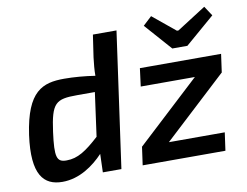

<svg xmlns="http://www.w3.org/2000/svg" viewBox="-80 -854 1256 978"><g transform="rotate(-10 548.0 -364.5)"><path d="M914 -560 1066 -691 1033 -741 883 -645H875L758 -741L713 -699L836 -560ZM433 -585C429 -551 426 -522 426 -491C375 -499 317 -504 267 -504C155 -504 73 -475 41 -253C13 -50 71 12 168 12C257 12 331 -42 381 -95L378 0H474L572 -700H450ZM1063 -397 1076 -490H656L644 -397H924L596 -93H597L584 0H1012L1025 -93H736L1064 -397ZM164 -247C184 -394 206 -410 317 -410H409L378 -184C310 -122 265 -92 208 -92C155 -91 147 -119 164 -247Z"/></g></svg>

Font: Exo 2 Semi Bold
Style: Italic
Weight: 600
Italic angle: -8°
Designer: Natanael Gama
Version: Version 1.001;PS 001.001;hotconv 1.0.88;makeotf.lib2.5.64775